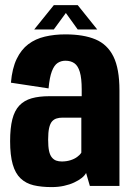

<svg xmlns="http://www.w3.org/2000/svg" viewBox="-20 -739 526 763"><path d="M185.4 4.5Q211.6 4.5 234.2 -0.5Q256.9 -5.4 274.7 -13.8Q292.6 -22.2 304.8 -31.8Q316.9 -41.4 322.1 -51.8L337.1 0H454.7V-379.9Q454.7 -466 430.8 -514.3Q406.9 -562.6 359.5 -582.5Q312.1 -602.4 239.6 -602.4Q195.8 -602.4 158.4 -593.5Q120.9 -584.7 92.6 -563.4Q64.3 -542.1 46.3 -504.8Q28.3 -467.5 23.4 -410.4L173 -387.7Q176.9 -431.6 186.1 -455.7Q195.3 -479.8 209.1 -488.8Q222.9 -497.7 239.9 -497.7Q261 -497.7 275.4 -487.8Q289.8 -477.8 297.2 -453.1Q304.7 -428.4 304.7 -383.4V-356.7H175.4Q135.2 -356.7 105.6 -348.3Q76 -339.8 56.9 -319.7Q37.8 -299.5 29 -264.9Q20.2 -230.3 20.2 -177.9Q20.2 -122.1 30.5 -86.1Q40.7 -50.1 61.8 -30.1Q82.8 -10.1 113.5 -2.8Q144.2 4.5 185.4 4.5ZM225.5 -97.3Q213.6 -97.3 203.6 -100.7Q193.7 -104.2 186.1 -113.4Q178.5 -122.6 174.9 -139.4Q171.3 -156.3 171.3 -184.5Q171.3 -212.8 175.2 -230.3Q179.2 -247.7 186.6 -256.3Q194.1 -264.9 204.8 -268.2Q215.5 -271.5 228.6 -271.5H303.2V-132.5Q298.5 -124.2 287 -115.6Q275.6 -107.1 259.7 -102.2Q243.9 -97.3 225.5 -97.3ZM115.9 -621.9H193.8L241.7 -687.4L288.8 -621.9H366.4L288.8 -718.7H194Z"/></svg>

Font: Anybody Thin Condensed
Style: Regular
Weight: 100
Width: 3
Version: Version 1.113;gftools[0.9.25]